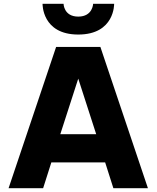

<svg xmlns="http://www.w3.org/2000/svg" viewBox="-20 -986 820 1006"><path d="M390 -805C582 -805 578 -966 578 -966H468C468 -966 466 -899 390 -899C314 -899 313 -966 313 -966H203C203 -966 199 -805 390 -805ZM206 0 249 -135H531L574 0H755L506 -740H274L25 0ZM390 -574 484 -283H296Z"/></svg>

Font: Be Vietnam Pro ExtraBold
Style: Regular
Weight: 800
Designer: Lam Bao, Tony Le, Vietanh Nguyen
Foundry: Yellow Type Foundry
Version: Version 1.002